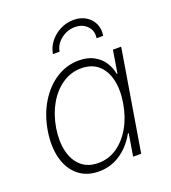

<svg xmlns="http://www.w3.org/2000/svg" viewBox="-138 -849 858 963"><g transform="rotate(-20 291.5 -368.0)"><path d="M226.6 11.2Q161.1 11.2 117.4 -24.7Q73.7 -60.5 56.9 -123.5Q40 -186.5 53.2 -268.6Q66.9 -350.6 105 -413.3Q143.1 -476.1 198.5 -511.5Q253.9 -546.9 319.3 -546.9Q365.2 -546.9 397.9 -529.5Q430.7 -512.2 450.2 -482.9Q469.7 -453.6 476.1 -418H479.5L499.5 -539.1H543.5L454.1 0H411.1L430.7 -118.7H426.3Q407.2 -83 377.9 -53.5Q348.6 -23.9 310.5 -6.3Q272.5 11.2 226.6 11.2ZM237.3 -29.8Q293 -29.8 337.9 -60.8Q382.8 -91.8 413.6 -145.8Q444.3 -199.7 455.6 -269Q467.3 -338.4 454.6 -391.8Q441.9 -445.3 407.2 -475.6Q372.6 -505.9 317.4 -505.9Q262.2 -505.9 216.6 -475.1Q170.9 -444.3 140.1 -390.9Q109.4 -337.4 97.7 -269Q86.4 -200.2 99.1 -146Q111.8 -91.8 147 -60.8Q182.1 -29.8 237.3 -29.8ZM364.3 -747.1Q401.9 -747.1 429.4 -730.2Q457 -713.4 470.2 -684.8Q483.4 -656.2 477.1 -621.1H441.9Q448.2 -659.2 423.6 -685.1Q398.9 -710.9 358.4 -710.9Q317.4 -710.9 284.2 -685.1Q251 -659.2 244.6 -621.1H209Q214.8 -656.2 237.3 -684.8Q259.8 -713.4 293 -730.2Q326.2 -747.1 364.3 -747.1Z"/></g></svg>

Font: Inter 18pt ExtraLight
Style: Italic
Weight: 250
Italic angle: -9.3988°
Designer: Rasmus Andersson
Foundry: rsms
Version: Version 4.001;git-66647c0bb